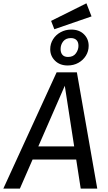

<svg xmlns="http://www.w3.org/2000/svg" viewBox="-52 -1118 640 1138"><path d="M283.5 -689.1H403.7L524.5 0H426.4L332 -609.6L65.8 0H-32.3ZM158.6 -250.3H399.6L411.6 -172.6H124.5ZM370.2 -942.7Q417.4 -942.7 445.4 -915.1Q473.5 -887.5 473.5 -846.4Q473.5 -814.3 457 -787.7Q440.4 -761.1 412.3 -745.5Q384.2 -729.9 349 -729.9Q302.9 -729.9 274.3 -758Q245.7 -786.1 245.7 -826.3Q245.7 -858.4 262.3 -885Q278.8 -911.6 307.4 -927.1Q336 -942.7 370.2 -942.7ZM368.1 -892.3Q338.2 -892.3 322.7 -872.8Q307.2 -853.3 307.2 -827.3Q307.2 -805.4 318.2 -792.9Q329.2 -780.4 351.1 -780.4Q382.1 -780.4 397.5 -801.4Q413 -822.3 413 -846.3Q413 -869.3 401 -880.8Q389.1 -892.3 368.1 -892.3ZM250.9 -994.1 460.2 -1098.4 490.5 -1020.8 270.1 -944.7Z"/></svg>

Font: Fira Sans Variable
Style: Italic
Weight: 397
Italic angle: -8°
Designer: Carrois Corporate & Edenspiekermann AG
Foundry: Carrois Corporate GbR & Edenspiekermann AG
Version: Version 4.202